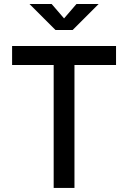

<svg xmlns="http://www.w3.org/2000/svg" viewBox="-20 -918 626 938"><path d="M242.2 0H343.8V-600.6H546.9V-693.4H39.1V-600.6H242.2ZM251 -771.5H335L461.9 -898.4H353.5L293 -828.1L232.4 -898.4H124Z"/></svg>

Font: Cascadia Mono NF
Style: Regular
Weight: 400
Monospace: yes
Designer: Aaron Bell
Foundry: Saja Typeworks
Version: Version 2404.023